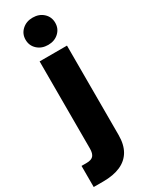

<svg xmlns="http://www.w3.org/2000/svg" viewBox="-280 -784 791 1027"><g transform="rotate(-30 115.5 -270.0)"><path d="M49.3 -522.5H218.3V29.8Q218.3 88.4 195.8 127Q173.3 165.5 129.9 184.8Q86.4 204.1 22.5 204.1H-36.1V73.7H-4.9Q24.4 73.7 36.9 60.1Q49.3 46.4 49.3 15.6ZM133.8 -575.7Q94.2 -575.7 68.1 -599.6Q42 -623.5 42 -660.2Q42 -696.3 68.1 -720.2Q94.2 -744.1 133.3 -744.1Q173.3 -744.1 199.2 -720.2Q225.1 -696.3 225.1 -659.7Q225.1 -623.5 199.2 -599.6Q173.3 -575.7 133.8 -575.7Z"/></g></svg>

Font: Inter 28pt ExtraBold
Style: Regular
Weight: 800
Designer: Rasmus Andersson
Foundry: rsms
Version: Version 4.001;git-66647c0bb